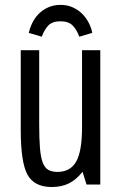

<svg xmlns="http://www.w3.org/2000/svg" viewBox="-20 -740 482 770"><path d="M137.2 -538.6H63.2V-219Q63.2 -88.4 90.4 -39.2Q117.6 10 187.4 10Q227.8 10 257.3 -5Q286.8 -20 311 -51.2L327 0H382.2V-538.6H309V-229Q309 -133.6 285.6 -92.1Q262.2 -50.6 210.4 -50.6Q188.2 -50.6 173.9 -58.7Q159.6 -66.8 151.5 -87.8Q143.4 -108.8 140.3 -145.9Q137.2 -183 137.2 -240.8ZM222.8 -720.4Q194.8 -720.4 172.7 -710.2Q150.6 -700 135 -684.1Q119.4 -668.2 109.6 -648.1Q99.8 -628 95.4 -608.2L147.6 -592.8Q157.4 -620.4 173.5 -637.5Q189.6 -654.6 222.4 -654.6Q255 -654.6 271.6 -637.5Q288.2 -620.4 298 -592.8L350 -608.2Q346.4 -628 336.1 -648.1Q325.8 -668.2 310.1 -684.1Q294.4 -700 272.3 -710.2Q250.2 -720.4 222.8 -720.4Z"/></svg>

Font: Secuela Light
Style: Regular
Weight: 300
Designer: Fernando Haro
Foundry: deFharo
Version: Version 1.708